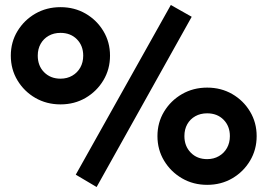

<svg xmlns="http://www.w3.org/2000/svg" viewBox="-20 -739 1084 778"><path d="M371.5 18.8 287 -31.2 672.2 -718.8 756.8 -671ZM225.2 -316Q168.9 -316 123.3 -342.2Q77.8 -368.5 50.8 -413.3Q23.8 -458.1 23.8 -513.5Q23.8 -568.4 50.8 -612.9Q77.8 -657.5 123.3 -683.8Q168.9 -710 225.2 -710Q281.6 -710 326.9 -683.8Q372.2 -657.5 399 -612.9Q425.8 -568.4 425.8 -513.5Q425.8 -458.5 399 -413.7Q372.2 -368.9 326.9 -342.4Q281.6 -316 225.2 -316ZM225.2 -420.2Q252 -420.2 272.9 -432.4Q293.8 -444.5 305.5 -465.5Q317.2 -486.5 317.2 -513.5Q317.2 -554 291.6 -579.9Q266 -605.8 225.2 -605.8Q197.9 -605.8 177.1 -593.9Q156.4 -582.1 144.7 -561.4Q133 -540.6 133 -513.5Q133 -472.2 158.9 -446.2Q184.8 -420.2 225.2 -420.2ZM819.5 10Q763.1 10 717.6 -16.4Q672 -42.9 645 -87.7Q618 -132.5 618 -187.5Q618 -242.4 645 -286.9Q672 -331.5 717.6 -357.8Q763.1 -384 819.5 -384Q875.9 -384 921.2 -357.8Q966.5 -331.5 993.2 -286.9Q1020 -242.4 1020 -187.5Q1020 -132.5 993.2 -87.7Q966.5 -42.9 921.2 -16.4Q875.9 10 819.5 10ZM819.5 -94.2Q846.2 -94.2 867.1 -106.4Q888 -118.5 899.8 -139.5Q911.5 -160.5 911.5 -187.5Q911.5 -228 885.9 -253.9Q860.2 -279.8 819.5 -279.8Q792.1 -279.8 771.4 -268.1Q750.6 -256.5 738.9 -235.8Q727.2 -215 727.2 -187.5Q727.2 -147 752.9 -120.6Q778.6 -94.2 819.5 -94.2Z"/></svg>

Font: Geologica-Sharp
Style: Regular
Weight: 100
Designer: Sindre Bremnes, Frode Helland
Foundry: Monokrom Skriftforlag AS
Version: Version 1.010;gftools[0.9.28]